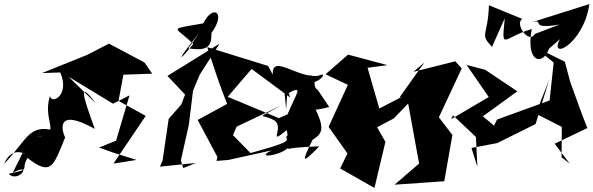

<svg xmlns="http://www.w3.org/2000/svg" viewBox="-56 -828 2924 946"><path d="M656 -520 481 -613 372 -557 151 -468 241 -471C290 -358 197 -312 190 -355C150 -228 256 -168 122 -153L241 -176C85 -229 87 -149 -36 -20C7 -127 98 -49 55 -74L7 23C111 -32 33 78 -13 28C102 3 43 14 79 -50C197 41 206 -7 265 -151C251 -177 212 -304 411 -193C351 -358 327 -437 417 -318L282 -450L501 -317L582 -358L516 -135L432 -101L505 -75L617 -40L503 -22L662 -257L528 -331L552 -460L694 -465Z M847 0 835 -37 874 -211 895 -381 928 -460 1026 -613 769 -454 856 -362 837 -313 775 -242 745 -37 732 -7 909 -25ZM872 -590C976 -573 986 -607 986 -666C1061 -768 992 -809 946 -713C761 -680 810 -700 896 -611C819 -514 809 -523 927 -667Z M1509 -386C1468 -405 1539 -499 1406 -434C1495 -379 1576 -485 1514 -455C1412 -438 1283 -567 1288 -460L1265 -503L965 -596C996 -502 1026 -407 1063 -316L918 -237L1015 -55L1011 -35L1070 -40L1282 -87C1200 -47 1312 -57 1361 -97C1408 -88 1292 -98 1517 -107C1426 -13 1431 -31 1484 -139C1534 -171 1548 -194 1487 -313C1396 -278 1497 -280 1566 -301ZM1361 -162C1332 -137 1427 -143 1211 -83L1178 -74L1092 -162L1110 -204L1327 -307C1195 -233 1233 -272 1295 -235C1349 -200 1257 -106 1357 -187ZM1359 -366C1445 -413 1404 -370 1361 -265L1318 -246L1066 -351L1192 -498L1176 -494L1373 -348C1346 -450 1332 -497 1354 -289Z M2035 -520 1913 -349 1922 -350 1666 -217 1825 -251 1755 -494 1853 -507 1659 -559 1548 -462 1658 -410 1563 -203 1656 -72 1620 2 1789 98 1843 -129 1802 -201 1885 -245 1955 -318 2009 -22 1888 82 2133 65 2173 -163 2088 -274 2091 -217 2219 -491 2187 -526 1981 -474Z M2672 -520 2652 -333 2393 -239 2378 -209 2323 -255 2493 -378 2335 -484 2243 -508 2352 -350 2167 -241 2176 -260 2289 -153 2296 -6 2267 -99 2394 -123 2583 -217 2649 -433 2584 -268 2712 -203 2711 -53 2751 -22 2677 -120 2838 -197C2808 -271 2782 -347 2754 -423L2727 -524L2571 -601ZM2580 -661C2550 -608 2479 -710 2517 -735L2353 -802C2348 -647 2305 -664 2368 -597L2431 -738C2415 -572 2419 -642 2564 -685C2533 -519 2618 -501 2649 -588L2703 -635C2646 -528 2819 -608 2848 -808L2554 -715C2645 -743 2533 -679 2701 -707Z"/></svg>

Font: Asimov Silicon
Style: Regular
Weight: 400
Designer: Google
Version: Version 2.000980; 2014